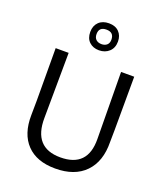

<svg xmlns="http://www.w3.org/2000/svg" viewBox="-158 -985 943 1098"><g transform="rotate(20 313.0 -436.0)"><path d="M552 -243 553 -315 554 -641H474L478 -234C479.3 -120 424.7 -63 314 -63C204.7 -63 150.7 -123.3 152 -244L155 -641H76L77 -321L76 -234C74.7 -157.3 94.2 -98 134.5 -56C174.8 -14 232.7 7 308 7C386.7 7 447.3 -15 490 -59C532.7 -103 553.3 -164.3 552 -243ZM376 -856.5C361.3 -871.5 341 -879 315 -879C289 -879 268.3 -871.5 253 -856.5C237.7 -841.5 230 -821.3 230 -796C230 -770 237.7 -749.8 253 -735.5C268.3 -721.2 288 -714 312 -714C336.7 -714 357.2 -721.5 373.5 -736.5C389.8 -751.5 398 -772 398 -798C398 -822 390.7 -841.5 376 -856.5ZM268 -797C268 -825.7 283 -840 313 -840C343.7 -840 359 -825 359 -795C359 -781 354.8 -770.3 346.5 -763C338.2 -755.7 327.3 -752 314 -752C300 -752 288.8 -755.8 280.5 -763.5C272.2 -771.2 268 -782.3 268 -797Z"/></g></svg>

Font: Alegreya Sans
Style: Regular
Weight: 400
Designer: Juan Pablo del Peral
Foundry: Huerta Tipografica
Version: Version 1.000;PS 001.000;hotconv 1.0.70;makeotf.lib2.5.58329